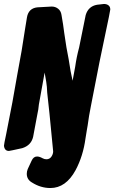

<svg xmlns="http://www.w3.org/2000/svg" viewBox="-66 -765 576 968"><path d="M188 183Q139 183 95 155Q69 140 69 111Q69 99 74 87Q84 66 93.5 45Q103 24 121 24Q133 24 149 33Q158 38 168 38Q184 38 193 25Q202 12 202 -2Q180 -234 172 -298Q171 -329 167 -353Q163 -377 159 -399L130 -238Q128 -213 122 -187L101 -75Q91 -32 46 -18Q-17 -4 -21 -4Q-43 -4 -46 -30Q-46 -37 -35 -88Q0 -261 21 -388Q45 -512 61 -623L70 -678Q78 -723 122 -728L195 -732Q213 -732 227 -721Q241 -710 244 -690Q253 -640 258 -598L269 -526Q281 -466 290 -406L300 -358L313 -428Q320 -478 333 -526Q349 -608 366 -689Q379 -733 423 -741L458 -745Q472 -745 481 -738Q490 -731 490 -717Q490 -711 461 -574Q444 -499 393 -234Q382 -180 376 -133L372 -110Q368 -89 365 -67Q353 22 315 93Q266 183 188 183Z"/></svg>

Font: Bangerz
Style: Bold
Weight: 700
Designer: vernon adams
Foundry: Vernon Adams
Version: Version 2.10;February 7, 2025;FontCreator 13.0.0.2683 64-bit